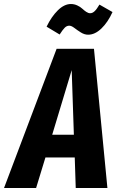

<svg xmlns="http://www.w3.org/2000/svg" viewBox="-67 -936 583 956"><path d="M277.8 -808.1Q265.1 -808.1 254.9 -797.6Q244.6 -787.1 230 -764.2L165 -803.2Q189 -853 220.9 -884.5Q252.9 -916 286.1 -916Q302.7 -916 317.9 -908.9Q333 -901.9 342.3 -893.1Q351.6 -884.3 362.1 -877.2Q372.6 -870.1 381.8 -870.1Q393.6 -870.1 404.3 -880.4Q415 -890.6 428.2 -913.1L493.2 -876Q470.2 -825.2 438 -794.2Q405.8 -763.2 372.1 -763.2Q353.5 -763.2 335.7 -774.4Q317.9 -785.6 303.2 -796.9Q288.6 -808.1 277.8 -808.1ZM214.8 -692.9H400.9L467.8 0H310.1L305.2 -151.9H159.2L112.8 0H-46.9ZM192.9 -265.1H300.8L290 -586.9Z"/></svg>

Font: Fira Sans Compressed
Style: Bold Italic
Weight: 700
Width: 3
Italic angle: -8°
Designer: Carrois Corporate & Edenspiekermann AG
Foundry: Carrois Corporate GbR & Edenspiekermann AG
Version: Version 4.203;PS 004.203;hotconv 1.0.88;makeotf.lib2.5.64775